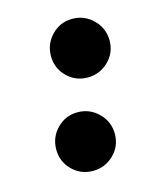

<svg xmlns="http://www.w3.org/2000/svg" viewBox="-72 -507 410 503"><g transform="rotate(-15 133.5 -255.5)"><path d="M114 -319C129.3 -303.7 148 -296 170 -296C192 -296 210.8 -303.7 226.5 -319C242.2 -334.3 250 -353 250 -375C250 -397 242.2 -415.8 226.5 -431.5C210.8 -447.2 192 -455 170 -455C148 -455 129.3 -447.2 114 -431.5C98.7 -415.8 91 -397 91 -375C91 -353 98.7 -334.3 114 -319ZM64 -79C79.3 -63.7 98 -56 120 -56C142 -56 160.8 -63.7 176.5 -79C192.2 -94.3 200 -113 200 -135C200 -157 192.2 -175.8 176.5 -191.5C160.8 -207.2 142 -215 120 -215C98 -215 79.3 -207.2 64 -191.5C48.7 -175.8 41 -157 41 -135C41 -113 48.7 -94.3 64 -79Z"/></g></svg>

Font: DonutKreme
Style: Regular
Weight: 400
Designer: Impallari Type
Foundry: Impallari Type
Version: Version 2.100